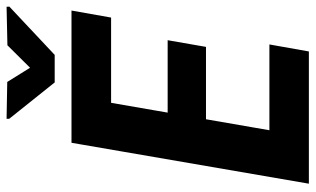

<svg xmlns="http://www.w3.org/2000/svg" viewBox="-205 -740 945 575"><g transform="rotate(-90 267.5 -452.5)"><path d="M421.9 -118.2 400.9 0H101.1L121.1 -118.2ZM267.6 -710.9 144.5 0H4.9L127.4 -710.9ZM434.6 -422.9 414.6 -308.1H154.3L173.8 -422.9ZM523.4 -710.9 502.4 -592.3H203.1L224.1 -710.9ZM309.6 -903.3 352.1 -835 419.4 -902.8 534.7 -905.3 535.2 -897 390.6 -761.2H308.1L199.2 -897.5V-905.3Z"/></g></svg>

Font: Roboto Condensed
Style: Bold Italic
Weight: 700
Italic angle: -12°
Designer: Christian Robertson
Foundry: Google
Version: Version 3.0